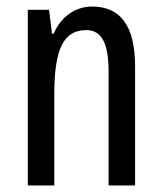

<svg xmlns="http://www.w3.org/2000/svg" viewBox="-20 -567 496 587"><path d="M262 -547C211 -547 167 -517 144 -464H139L130 -537H65V0H146V-279C146 -417 174 -475 244 -475C292 -475 312 -432 312 -348V0H393V-364C393 -488 348 -547 262 -547Z"/></svg>

Font: Noto Sans Gujarati ExtraCondensed
Style: Regular
Weight: 400
Width: 2
Designer: Jelle Bosma - Monotype Design Team, Universal Thirst
Foundry: Monotype Imaging Inc.
Version: Version 2.106